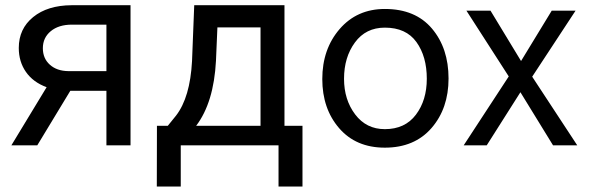

<svg xmlns="http://www.w3.org/2000/svg" viewBox="-20 -548 2221 724"><path d="M472.2 -528.3H250Q159.2 -527.8 105 -483.6Q50.8 -439.5 50.8 -367.2Q50.8 -315.4 77.9 -276.6Q105 -237.8 155.8 -219.2L22.9 0H120.6L245.1 -205.6H381.3V0H472.2ZM141.6 -366.2Q141.6 -405.8 171.4 -430.4Q201.2 -455.1 251.5 -455.1H381.3V-279.8H237.8Q194.3 -280.3 168 -304Q141.6 -327.6 141.6 -366.2Z M612.8 -73.7H571.8L571.3 155.3H661.6V0H1030.3V155.3H1120.6V-73.7H1052.7V-528.3H712.4L704.1 -317.4Q696.8 -180.7 644 -112.3ZM719.7 -73.7Q786.1 -161.1 794.4 -318.8L799.8 -444.8H962.4V-73.7Z M1431.2 8.8Q1543 8.8 1607.2 -65.2Q1671.4 -139.2 1671.4 -252Q1671.4 -366.2 1608.9 -440.2Q1546.4 -514.2 1431.2 -514.2Q1326.2 -514.2 1260.7 -438.5Q1195.3 -362.8 1195.3 -250Q1195.3 -138.2 1258.8 -64.7Q1322.3 8.8 1431.2 8.8ZM1431.2 -443.8Q1511.2 -443.8 1550.3 -389.4Q1589.4 -335 1589.4 -251Q1589.4 -169.9 1548.3 -115.5Q1507.3 -61 1431.2 -61Q1361.3 -61 1319.3 -116.5Q1277.3 -171.9 1277.3 -251Q1277.3 -332 1318.4 -387.9Q1359.4 -443.8 1431.2 -443.8Z M1986.8 -258.8 2150.4 -507.8H2060.5L1944.8 -317.9L1829.6 -507.8H1738.8L1898.4 -259.8L1728.5 0H1815.4L1942.4 -200.2L2065.4 0H2156.7Z"/></svg>

Font: FAU Chimera
Style: Regular
Weight: 400
Version: Version 1.002;hotconv 1.0.117;makeotfexe 2.5.65602